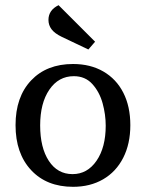

<svg xmlns="http://www.w3.org/2000/svg" viewBox="-20 -708 563 741"><path d="M218 -566Q191 -579 179 -595Q167 -611 167 -631Q167 -669 206 -688L347 -547L321 -517ZM40 -225Q40 -334 100 -397.5Q160 -461 262 -461Q329 -461 379 -432Q429 -403 456 -350Q483 -297 483 -225Q483 -153 455.5 -99Q428 -45 378 -16Q328 13 262 13Q160 13 100 -51.5Q40 -116 40 -225ZM388 -223Q388 -266 376 -309.5Q364 -353 336.5 -383.5Q309 -414 265 -414Q206 -414 170.5 -362Q135 -310 135 -224Q135 -138 168.5 -87Q202 -36 260 -36Q317 -36 352.5 -87.5Q388 -139 388 -223Z"/></svg>

Font: Kurale
Style: Regular
Weight: 400
Designer: Eduardo Rodriguez Tunni
Foundry: Eduardo Rodriguez Tunni
Version: Version 2.000